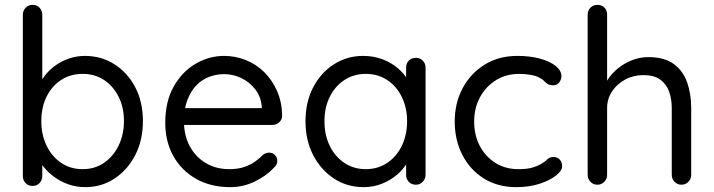

<svg xmlns="http://www.w3.org/2000/svg" viewBox="-20 -760 2938 790"><path d="M329 -530Q397 -530 451 -495.5Q505 -461 536.5 -401Q568 -341 568 -262Q568 -183 536.5 -122Q505 -61 451.5 -25.5Q398 10 331 10Q294 10 261.5 -1.5Q229 -13 202.5 -32.5Q176 -52 158 -75.5Q140 -99 132 -122L154 -136V-36Q154 -19 143 -7Q132 5 114 5Q97 5 85.5 -6.5Q74 -18 74 -36V-699Q74 -716 85.5 -728Q97 -740 114 -740Q132 -740 143 -728Q154 -716 154 -699V-391L139 -399Q146 -424 163.5 -447.5Q181 -471 206.5 -489.5Q232 -508 263.5 -519Q295 -530 329 -530ZM320 -456Q270 -456 231.5 -431Q193 -406 171.5 -362Q150 -318 150 -262Q150 -206 171.5 -161Q193 -116 231.5 -90Q270 -64 320 -64Q370 -64 408 -90Q446 -116 468 -161Q490 -206 490 -262Q490 -318 468 -362Q446 -406 408 -431Q370 -456 320 -456Z M927 10Q847 10 787 -24Q727 -58 693.5 -117.5Q660 -177 660 -255Q660 -342 694.5 -403.5Q729 -465 784.5 -497.5Q840 -530 902 -530Q948 -530 991 -513Q1034 -496 1067 -463.5Q1100 -431 1120 -385.5Q1140 -340 1141 -284Q1141 -268 1129 -257Q1117 -246 1101 -246H706L688 -315H1073L1057 -301V-323Q1053 -364 1029.5 -393.5Q1006 -423 972.5 -439Q939 -455 902 -455Q872 -455 842.5 -444.5Q813 -434 789.5 -410.5Q766 -387 751.5 -350Q737 -313 737 -261Q737 -203 760.5 -159Q784 -115 826 -89.5Q868 -64 924 -64Q959 -64 985 -73Q1011 -82 1030 -95.5Q1049 -109 1062 -123Q1075 -132 1087 -132Q1102 -132 1111.5 -122Q1121 -112 1121 -98Q1121 -81 1105 -68Q1077 -37 1029 -13.5Q981 10 927 10Z M1691 -522Q1708 -522 1719.5 -510.5Q1731 -499 1731 -482V-41Q1731 -24 1719.5 -12Q1708 0 1691 0Q1673 0 1662 -12Q1651 -24 1651 -41V-136L1670 -138Q1670 -116 1655 -90Q1640 -64 1614 -41.5Q1588 -19 1552.5 -4.5Q1517 10 1476 10Q1408 10 1354 -25.5Q1300 -61 1268.5 -122Q1237 -183 1237 -261Q1237 -340 1268.5 -400.5Q1300 -461 1354 -495.5Q1408 -530 1474 -530Q1517 -530 1554 -516Q1591 -502 1618.5 -478Q1646 -454 1661.5 -425Q1677 -396 1677 -367L1651 -373V-482Q1651 -499 1662 -510.5Q1673 -522 1691 -522ZM1485 -64Q1535 -64 1573.5 -90Q1612 -116 1633.5 -160.5Q1655 -205 1655 -261Q1655 -316 1633.5 -360.5Q1612 -405 1573.5 -430.5Q1535 -456 1485 -456Q1436 -456 1397.5 -431Q1359 -406 1337 -362Q1315 -318 1315 -261Q1315 -205 1336.5 -160.5Q1358 -116 1396.5 -90Q1435 -64 1485 -64Z M2109 -530Q2160 -530 2201 -519Q2242 -508 2266 -489Q2290 -470 2290 -446Q2290 -433 2281 -421Q2272 -409 2257 -409Q2243 -409 2234.5 -414Q2226 -419 2218.5 -427Q2211 -435 2198 -441Q2186 -448 2163 -452Q2140 -456 2117 -456Q2062 -456 2020.5 -430Q1979 -404 1955 -360Q1931 -316 1931 -260Q1931 -204 1954 -160Q1977 -116 2018 -90Q2059 -64 2113 -64Q2148 -64 2169 -70Q2190 -76 2204 -84Q2222 -94 2231.5 -104Q2241 -114 2257 -114Q2274 -114 2283.5 -103Q2293 -92 2293 -76Q2293 -58 2268 -38Q2243 -18 2200.5 -4Q2158 10 2104 10Q2028 10 1971 -25.5Q1914 -61 1882.5 -122.5Q1851 -184 1851 -260Q1851 -336 1883.5 -397Q1916 -458 1974 -494Q2032 -530 2109 -530Z M2648 -525Q2714 -525 2752.5 -496.5Q2791 -468 2807.5 -420.5Q2824 -373 2824 -315V-41Q2824 -24 2812.5 -12Q2801 0 2784 0Q2767 0 2755.5 -12Q2744 -24 2744 -41V-315Q2744 -353 2733 -383.5Q2722 -414 2696.5 -432.5Q2671 -451 2627 -451Q2586 -451 2552 -432.5Q2518 -414 2498 -383.5Q2478 -353 2478 -315V-41Q2478 -24 2466.5 -12Q2455 0 2438 0Q2421 0 2409.5 -12Q2398 -24 2398 -41V-700Q2398 -717 2409.5 -728.5Q2421 -740 2438 -740Q2456 -740 2467 -728.5Q2478 -717 2478 -700V-401L2458 -379Q2463 -405 2480 -431.5Q2497 -458 2523 -479Q2549 -500 2581 -512.5Q2613 -525 2648 -525Z"/></svg>

Font: Quicksand Light Medium
Style: Regular
Weight: 500
Version: Version 3.006